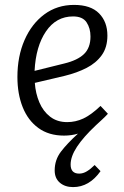

<svg xmlns="http://www.w3.org/2000/svg" viewBox="-20 -539 506 783"><path d="M51 -225Q51 -309 80 -375.5Q109 -442 161 -480.5Q213 -519 282 -519Q350 -519 384 -484.5Q418 -450 418 -394Q418 -346 395 -314Q372 -282 333 -262Q294 -242 245 -230L122 -201Q125 -158 140.5 -121.5Q156 -85 184.5 -63Q213 -41 254 -41Q288 -41 319.5 -55.5Q351 -70 390 -107L420 -75Q409 -63 397 -52Q385 -41 371 -28Q320 20 294 59.5Q268 99 268 132Q268 169 303 169Q319 169 334.5 159.5Q350 150 366 134L390 159Q344 224 278 224Q245 224 224 206Q203 188 203 156Q203 113 228.5 79.5Q254 46 298 6Q272 14 241 14Q179 14 136.5 -17Q94 -48 72.5 -102Q51 -156 51 -225ZM121 -250 242 -280Q296 -293 322.5 -318.5Q349 -344 349 -390Q349 -424 333 -448Q317 -472 278 -472Q209 -472 167.5 -411Q126 -350 121 -250Z"/></svg>

Font: Literata 12pt Light
Style: Italic
Weight: 300
Italic angle: -2°
Designer: Latin by Veronika Burian and Jose Scaglione. Greek by Irene Vlachou. Cyrillic by Vera Evstafieva
Foundry: TypeTogether
Version: Version 3.002